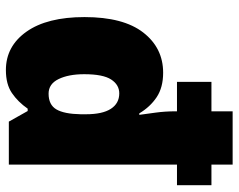

<svg xmlns="http://www.w3.org/2000/svg" viewBox="-99 -701 810 652"><g transform="rotate(90 306.0 -375.0)"><path d="M218 10Q137 10 87.5 -60Q38 -130 38 -257Q38 -389 90.5 -456.5Q143 -524 227 -524Q277 -524 310 -502Q343 -480 365 -443H370Q367 -465 362.5 -498Q358 -531 358 -565V-571H258V-688H358V-760H539V-688H609V-571H539V0H393L357 -64H349Q326 -31 296 -10.5Q266 10 218 10ZM298 -135Q336 -135 351.5 -161.5Q367 -188 368 -244V-262Q368 -318 349.5 -346.5Q331 -375 297 -375Q268 -375 250 -347.5Q232 -320 232 -256Q232 -203 248.5 -169Q265 -135 298 -135Z"/></g></svg>

Font: Noto Sans Malayalam SemiCondensed Black
Style: Regular
Weight: 900
Width: 4
Designer: Jelle Bosma - Monotype Design Team
Foundry: Monotype Imaging Inc.
Version: Version 2.104; ttfautohint (v1.8.4.7-5d5b)